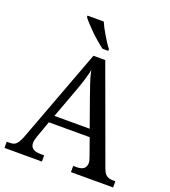

<svg xmlns="http://www.w3.org/2000/svg" viewBox="-157 -997 982 1111"><g transform="rotate(20 334.5 -442.0)"><path d="M190.4 -227.1 154.3 -126Q150.4 -115.2 147.7 -104.2Q145 -93.3 145 -85.4Q145 -60.5 161.4 -49.3Q177.7 -38.1 209.5 -38.1H230.5V0H0V-38.1H17.1Q31.2 -38.1 41 -41Q50.8 -43.9 59.1 -52.7Q67.4 -61.5 74.7 -75.7Q82 -89.8 90.3 -112.8L301.3 -677.2H374L588.9 -88.9Q594.2 -74.7 600.1 -64.5Q606 -54.2 614.3 -48.6Q622.6 -43 632.3 -40.5Q642.1 -38.1 657.2 -38.1H668.9V0H409.2V-38.1H430.2Q488.3 -38.1 488.3 -85Q488.3 -92.3 486.1 -100.8Q483.9 -109.4 480 -120.1L441.9 -227.1ZM365.7 -440.4Q351.1 -482.4 338.4 -519.3Q325.7 -556.2 317.4 -596.2Q314 -573.7 308.8 -557.4Q303.7 -541 299.3 -524.9Q294.9 -508.8 288.1 -490.5Q281.2 -472.2 273.4 -449.7L208 -272.9H425.3ZM372.1 -732.9H336.9Q318.4 -746.6 296.1 -765.6Q273.9 -784.7 252.9 -805.2Q231.9 -825.7 214.8 -844.5Q197.8 -863.3 189.5 -875V-883.8H289.6Q295.9 -868.7 305.9 -849.6Q315.9 -830.6 327.4 -811.5Q338.9 -792.5 350.1 -774.9Q361.3 -757.3 372.1 -744.6Z"/></g></svg>

Font: MUA Office
Style: Regular
Weight: 400
Designer: Khon Soe Zaw Thu
Foundry: Myanmar Unicode
Version: Version 2.10 June 24, 2017